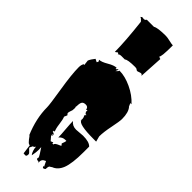

<svg xmlns="http://www.w3.org/2000/svg" viewBox="-385 -1141 1269 1269"><g transform="rotate(45 249.5 -506.5)"><path d="M297.4 -825.2Q226.1 -825.2 213.9 -812Q198.2 -812 181.6 -812Q165 -812 156.2 -803.2Q156.2 -812 147 -812Q136.2 -801.3 131.3 -801.3Q131.3 -896 112.3 -1063Q110.8 -1064.5 105.5 -1070.8Q94.7 -1083 86.9 -1083L96.2 -1091.3L113.3 -1089.4Q124.5 -1089.4 130.4 -1100.6H196.8Q218.3 -1114.3 295.4 -1114.3Q309.1 -1114.3 335 -1108.2Q360.8 -1102.1 372.1 -1102.1Q372.1 -988.3 360.4 -988.3Q369.6 -980 377.4 -980L367.7 -813.5L359.9 -822.8H350.6L327.1 -815.4Q319.8 -815.4 314.9 -820.3Q310.1 -825.2 297.4 -825.2ZM453.1 -332.5 463.4 -293.9H441.4Q296.4 -293.9 294.4 -325.7L290.5 -318.8Q293.5 -326.2 293.5 -336.4Q293.5 -346.7 285.2 -362.3L294.4 -373H285.2L276.4 -385.3V-400.4L267.1 -396Q264.6 -418.9 242.2 -418.9Q219.7 -418.9 212.9 -405.8Q206.1 -392.6 206.1 -363.8L204.1 -365.2Q207.5 -358.4 207.5 -348.6L206.1 -330.1Q205.1 -325.7 200.9 -314.7Q196.8 -303.7 196.8 -293.9L206.1 -282.2L196.8 -260.7Q204.6 -243.2 209.5 -203.6Q214.4 -164.1 223.6 -147H214.4V-136.7Q230.5 -136.7 230.5 -124.5H228.5Q223.6 -124.5 223.6 -112.8L249 -83L267.1 -90.3V-81.1L276.4 -80.1Q276.4 -92.8 305.7 -104.5Q317.4 -108.9 320.8 -112.8L311 -124.5Q320.8 -149.9 320.8 -155.8V-158.2H311Q285.2 -158.2 267.1 -136.7Q267.1 -160.6 262.9 -208.7Q258.8 -256.8 258.8 -282.2Q277.8 -255.9 314 -255.9L374.5 -260.7Q433.6 -260.7 454.1 -237.8V-185.5Q454.1 -80.6 434.6 -30.3Q415.5 17.6 375.5 31.7Q373 36.1 367.2 37.6Q355.5 40.5 355.5 67.4Q355.5 74.7 337.9 78.6L329.1 65.9L337.9 67.4L319.8 30.8Q302.7 38.1 297.4 46.1Q292 54.2 292 61.8Q292 69.3 292.7 73Q293.5 76.7 293.5 79.6Q293.5 67.4 276.4 67.4Q269 67.4 266.1 56.6L269 52.2Q269 44.4 258.5 28.3Q248 12.2 240.7 0.7Q233.4 -10.7 232.4 -11.7Q233.4 -6.3 233.4 14.4Q233.4 35.2 226.6 70.3Q218.8 63.5 212.4 44.7Q206.1 25.9 206.1 10.7L196.8 22.5H188L189.9 23.4L179.2 44.4Q179.2 50.3 193.1 61.8Q207 73.2 207 81.5Q207 89.8 204.6 95.7Q202.1 101.6 194.8 101.1L179.2 100.1L170.4 33.2Q160.2 33.2 151.9 24.2Q143.6 15.1 139.9 10.7Q136.2 6.3 130.6 -2Q125 -10.3 123.5 -11.7L121.1 -10.3Q73.7 -122.1 73.7 -225.6Q73.7 -250.5 54 -372.8Q34.2 -495.1 34.2 -560.1Q34.2 -585.9 45.4 -600.1L47.9 -594.2L49.8 -596.7L45.4 -633.8Q53.7 -653.8 73.7 -678.2L94.7 -667.5L101.1 -678.2L94.7 -690.4Q115.7 -690.4 153.3 -712.6Q190.9 -734.9 214.4 -734.9V-724.6Q219.2 -724.6 222.2 -729.7Q225.1 -734.9 232.4 -734.9L223.6 -712.9Q240.7 -728 240.7 -734.9Q293 -734.9 353.5 -706.5Q414.1 -678.2 454.1 -633.8H442.9L454.1 -608.9V-610.8Q479 -582.5 479 -520.5Q479 -499 466.1 -436Q453.1 -373 453.1 -332.5ZM223.6 -112.8 232.4 -124.5Q232.4 -112.8 223.6 -112.8ZM232.4 -124.5H230.5L232.4 -132.3ZM290.5 -318.8Q288.1 -314 286.6 -312.5ZM286.1 -311.5 285.2 -310.1Z"/></g></svg>

Font: Butcherman
Style: Regular
Weight: 400
Version: Version 001.004